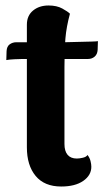

<svg xmlns="http://www.w3.org/2000/svg" viewBox="-20 -670 395 700"><path d="M203 10Q142 10 110 -28.5Q78 -67 78 -133V-580Q78 -613 100.5 -631.5Q123 -650 157 -650Q187 -650 207 -639Q227 -628 235 -620Q222 -572 218.5 -530Q215 -488 215 -426V-145Q215 -119 226.5 -105.5Q238 -92 260 -92Q270 -92 282.5 -95Q295 -98 299 -105Q307 -95 310 -83Q313 -71 313 -62Q313 -31 283.5 -10.5Q254 10 203 10ZM3 -451 4 -484Q5 -501 15.5 -508.5Q26 -516 40 -516H214Q218 -516 235.5 -516.5Q253 -517 275.5 -517.5Q298 -518 315.5 -518.5Q333 -519 337 -520L336 -488Q335 -472 325 -463.5Q315 -455 301 -455H63Q53 -455 33 -454Q13 -453 3 -451Z"/></svg>

Font: Arima Thin
Style: Bold
Weight: 700
Version: Version 1.100